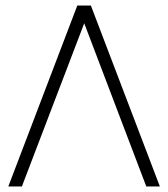

<svg xmlns="http://www.w3.org/2000/svg" viewBox="-20 -673 607 693"><path d="M259 -653 10 0H59L284 -589L508 0H557L308 -653Z"/></svg>

Font: Sulaf Light
Style: Regular
Weight: 300
Designer: Bandar Raffah (Arabic) and Santiago Orozco (Latin)
Foundry: Caramella and Typemade
Version: Version 1.005;PS 001.005;hotconv 1.0.88;makeotf.lib2.5.64775